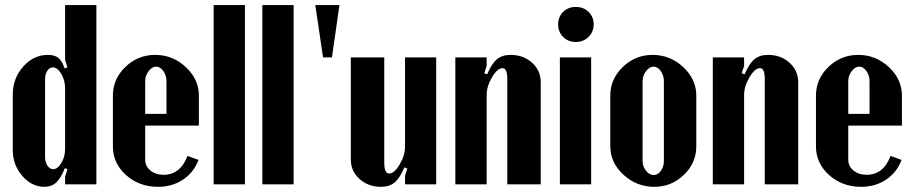

<svg xmlns="http://www.w3.org/2000/svg" viewBox="-20 -719 3558 749"><path d="M233.9 -29.8 243.2 -59.1 232.9 -63Q217.8 -24.4 199.5 -7.3Q181.2 9.8 153.8 9.8Q103.5 9.8 66.7 -33Q29.8 -75.7 29.8 -133.8V-350.1Q29.8 -413.1 70.3 -459Q110.8 -504.9 167 -504.9Q193.4 -504.9 208 -492.9Q222.7 -481 231.9 -452.1L243.2 -456.1L233.9 -484.9V-699.2H356V0H233.9ZM233.9 -375Q233.9 -405.8 219 -430.9Q204.1 -456.1 186 -456.1Q173.3 -456.1 164.6 -442.9Q155.8 -429.7 155.8 -410.2V-106.9Q155.8 -86.9 165 -73Q174.3 -59.1 187 -59.1Q205.1 -59.1 219.5 -83.5Q233.9 -107.9 233.9 -137.2Z M420.4 -346.2Q420.4 -411.1 469.2 -458Q518.1 -504.9 585.4 -504.9Q653.8 -504.9 704.8 -457.3Q755.9 -409.7 755.9 -346.2V-229H546.4V-96.2Q546.4 -70.8 566.7 -54Q586.9 -37.1 617.7 -37.1Q683.6 -37.1 711.4 -110.8L754.4 -95.2Q735.8 -45.9 693.8 -18.1Q651.9 9.8 596.7 9.8Q522.9 9.8 471.7 -36.1Q420.4 -82 420.4 -147.9ZM546.4 -274.9H629.4V-402.8Q629.4 -424.8 617.2 -441.9Q605 -459 588.9 -459Q573.2 -459 559.8 -441.4Q546.4 -423.8 546.4 -402.8Z M813.5 0V-699.2H935.5V0Z M1003.4 0V-699.2H1125.5V0Z M1240.2 -495.1 1210 -699.2H1304.2L1274.9 -495.1Z M1557.6 -65.9Q1539.6 -23.9 1519.3 -7.1Q1499 9.8 1465.8 9.8Q1416.5 9.8 1382.6 -20.8Q1348.6 -51.3 1348.6 -96.2V-495.1H1479V-85Q1479 -42 1498 -42Q1518.1 -42 1539.1 -77.6Q1560.1 -113.3 1560.1 -147V-495.1H1681.6V0H1560.1V-33.2L1568.8 -62Z M1880.4 -429.2Q1898.4 -471.2 1918.7 -488Q1939 -504.9 1972.2 -504.9Q2021.5 -504.9 2055.4 -474.4Q2089.4 -443.8 2089.4 -398.9V0H1959V-410.2Q1959 -453.1 1940.4 -453.1Q1920.4 -453.1 1899.4 -417.7Q1878.4 -382.3 1878.4 -348.1V0H1756.3V-495.1H1878.4V-461.9L1869.1 -433.1Z M2226.1 -691.9Q2256.3 -691.9 2276.1 -672.6Q2295.9 -653.3 2295.9 -624Q2295.9 -594.7 2275.9 -575Q2255.9 -555.2 2226.1 -555.2Q2196.3 -555.2 2176.8 -575Q2157.2 -594.7 2157.2 -624Q2157.2 -653.3 2176.8 -672.6Q2196.3 -691.9 2226.1 -691.9ZM2164.1 -495.1H2286.1V0H2164.1Z M2525.9 -504.9Q2594.2 -504.9 2645.3 -457.3Q2696.3 -409.7 2696.3 -346.2V-147.9Q2696.3 -83.5 2647.9 -36.9Q2599.6 9.8 2532.2 9.8Q2463.4 9.8 2412.1 -37.4Q2360.8 -84.5 2360.8 -147.9V-346.2Q2360.8 -410.6 2409.7 -457.8Q2458.5 -504.9 2525.9 -504.9ZM2529.3 -459Q2513.7 -459 2500.2 -441.4Q2486.8 -423.8 2486.8 -402.8V-90.8Q2486.8 -69.8 2500.2 -53Q2513.7 -36.1 2530.3 -36.1Q2546.4 -36.1 2558.1 -52.5Q2569.8 -68.8 2569.8 -90.8V-402.8Q2569.8 -424.8 2557.6 -441.9Q2545.4 -459 2529.3 -459Z M2884.8 -429.2Q2902.8 -471.2 2923.1 -488Q2943.4 -504.9 2976.6 -504.9Q3025.9 -504.9 3059.8 -474.4Q3093.8 -443.8 3093.8 -398.9V0H2963.4V-410.2Q2963.4 -453.1 2944.8 -453.1Q2924.8 -453.1 2903.8 -417.7Q2882.8 -382.3 2882.8 -348.1V0H2760.7V-495.1H2882.8V-461.9L2873.5 -433.1Z M3163.1 -346.2Q3163.1 -411.1 3211.9 -458Q3260.7 -504.9 3328.1 -504.9Q3396.5 -504.9 3447.5 -457.3Q3498.5 -409.7 3498.5 -346.2V-229H3289.1V-96.2Q3289.1 -70.8 3309.3 -54Q3329.6 -37.1 3360.4 -37.1Q3426.3 -37.1 3454.1 -110.8L3497.1 -95.2Q3478.5 -45.9 3436.5 -18.1Q3394.5 9.8 3339.4 9.8Q3265.6 9.8 3214.4 -36.1Q3163.1 -82 3163.1 -147.9ZM3289.1 -274.9H3372.1V-402.8Q3372.1 -424.8 3359.9 -441.9Q3347.7 -459 3331.5 -459Q3315.9 -459 3302.5 -441.4Q3289.1 -423.8 3289.1 -402.8Z"/></svg>

Font: Moniqa Black Paragraph
Style: Regular
Weight: 900
Designer: Rajesh Rajput
Foundry: Rajesh Rajput
Version: Version 1.000